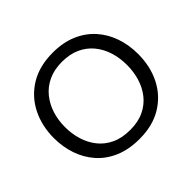

<svg xmlns="http://www.w3.org/2000/svg" viewBox="-169 -935 1155 1155"><g transform="rotate(-45 408.5 -357.5)"><path d="M411.9 10.9Q321.3 10.9 253.3 -18.2Q185.3 -47.4 140.2 -98.7Q95.1 -150.1 72.6 -216.5Q50.1 -282.9 50.1 -357.2Q50.1 -460.8 92.2 -544.5Q134.3 -628.1 214.4 -677.1Q294.5 -726.1 408.8 -726.1Q496 -726.1 562.7 -697.6Q629.3 -669.2 674.9 -618.5Q720.4 -567.8 743.5 -501Q766.7 -434.2 766.7 -357.5Q766.7 -251.9 724.5 -168.6Q682.3 -85.4 602.8 -37.2Q523.4 10.9 411.9 10.9ZM409.6 -67.2Q478 -67.2 527.5 -90.9Q577 -114.6 609.2 -155.6Q641.5 -196.7 657.1 -248.7Q672.6 -300.8 672.6 -357.5Q672.6 -418.4 655.8 -471.1Q638.9 -523.8 605.8 -563.6Q572.7 -603.3 523.6 -625.6Q474.5 -647.9 409.6 -647.9Q342.6 -647.9 292.9 -624.5Q243.1 -601.1 210.1 -560.3Q177.1 -519.5 160.6 -467.3Q144.2 -415.2 144.2 -357.5Q144.2 -299.7 160.1 -247.5Q176.1 -195.3 208.7 -154.6Q241.3 -113.9 291.3 -90.5Q341.3 -67.2 409.6 -67.2Z"/></g></svg>

Font: Commissioner Thin
Style: Regular
Weight: 100
Designer: Kostas Bartsokas
Foundry: Kostas Bartsokas
Version: Version 1.001;gftools[0.9.23]